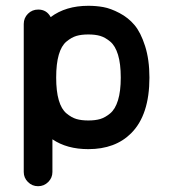

<svg xmlns="http://www.w3.org/2000/svg" viewBox="-20 -497 600 663"><path d="M397 -229Q397 -277 387.5 -308Q378 -339 360.5 -353.5Q343 -368 326 -373Q309 -378 285 -378Q261 -378 244 -373Q227 -368 209.5 -353.5Q192 -339 183 -308Q174 -277 174 -229Q174 -182 183 -151Q192 -120 209.5 -105.5Q227 -91 244 -86Q261 -81 285 -81Q309 -81 326 -86Q343 -91 360.5 -105.5Q378 -120 387.5 -151Q397 -182 397 -229ZM285 -477Q312 -477 337 -472.5Q362 -468 392.5 -452Q423 -436 444.5 -410.5Q466 -385 481 -338Q496 -291 496 -229Q496 -100 433 -37Q378 18 285 18Q211 18 161 -16V97Q161 117 146.5 131.5Q132 146 111.5 146Q91 146 76.5 131.5Q62 117 62 97V-414Q62 -435 76.5 -449.5Q91 -464 112 -464Q141 -464 155 -438Q207 -477 285 -477Z"/></svg>

Font: Brass Mono
Style: Bold
Weight: 700
Monospace: yes
Version: Version 1.100; ttfautohint (v1.8.3) -l 8 -r 50 -G 200 -x 14 